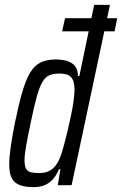

<svg xmlns="http://www.w3.org/2000/svg" viewBox="-20 -763 503 791"><path d="M236 -634 248 -688H463L452 -634ZM120 8Q84 8 61.5 -0.5Q39 -9 28.5 -29Q18 -49 18 -85Q18 -115 24 -157Q30 -199 41 -255Q57 -333 72 -384.5Q87 -436 105 -465Q123 -494 148 -506Q173 -518 209 -518Q239 -518 259 -511Q279 -504 290 -489.5Q301 -475 301 -450H307L368 -743H433L275 0H218L229 -66H223Q210 -35 192.5 -19Q175 -3 156.5 2.5Q138 8 120 8ZM141 -50Q163 -50 179 -57Q195 -64 207.5 -79Q220 -94 229 -118Q235 -134 242.5 -161Q250 -188 257.5 -220Q265 -252 272 -284.5Q279 -317 283 -346Q287 -375 287 -393Q287 -430 273 -445Q259 -460 226 -460Q202 -460 185 -453.5Q168 -447 155.5 -426.5Q143 -406 131.5 -365Q120 -324 106 -255Q94 -198 87.5 -161.5Q81 -125 81 -103Q81 -80 87 -68.5Q93 -57 106.5 -53.5Q120 -50 141 -50Z"/></svg>

Font: Saira ExtraCondensed
Style: Italic
Weight: 400
Width: 2
Italic angle: -12°
Designer: Hector Gatti with collaboration of the Omnibus-Type team
Foundry: Omnibus-Type
Version: Version 1.101